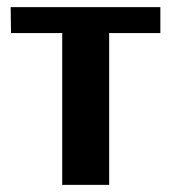

<svg xmlns="http://www.w3.org/2000/svg" viewBox="-20 -520 482 540"><path d="M155 0V-427H11L10 -500H431V-427H287V0Z"/></svg>

Font: Arsenal
Style: Bold
Weight: 700
Designer: Andrij Shevchenko
Foundry: Stairsfor
Version: Version 2.001;PS 002.001;hotconv 1.0.88;makeotf.lib2.5.64775